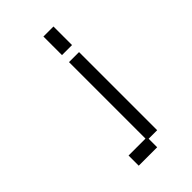

<svg xmlns="http://www.w3.org/2000/svg" viewBox="-244 -812 987 987"><g transform="rotate(-45 250.0 -318.0)"><path d="M275 -726H348V-591H275ZM275 16V-540H348V28H286V90H152V16Z"/></g></svg>

Font: DotGothic16
Style: Regular
Weight: 400
Designer: Fontworks Inc.
Foundry: Fontworks Inc.
Version: Version 1.100